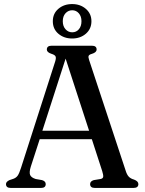

<svg xmlns="http://www.w3.org/2000/svg" viewBox="-20 -925 712 945"><path d="M205 -19Q205 0 182 0H33Q9.5 0 9.5 -19Q9.5 -30.5 26.5 -38.5L46 -45Q59.5 -50 67 -60.5Q74.5 -71 83.5 -99L251.5 -622Q257 -639.5 253.5 -647.2Q250 -655 233.5 -660Q210.5 -667.5 210.5 -681Q210.5 -700 234 -700H432Q455.5 -700 455.5 -681.5Q455.5 -667 432.5 -660Q419.5 -656.5 416.5 -650.5Q413.5 -644.5 418.5 -630L598 -86.5Q604.5 -65 614 -55.2Q623.5 -45.5 640 -41Q661 -33 661 -19Q661 0 637 0H447Q423.5 0 423.5 -19Q423.5 -33 441.5 -38.5L475 -44Q487 -46.5 488 -55.2Q489 -64 483 -83L432 -240H175.5L131.5 -104.5Q123 -77 128.2 -64Q133.5 -51 155.5 -44L187 -38.5Q205 -33 205 -19ZM188.5 -281.5H418.5L303 -636.5ZM335 -735.5Q295 -735.5 267.5 -758.8Q240 -782 240 -820.5Q240 -858.5 267.5 -881.8Q295 -905 335 -905Q375.5 -905 402.8 -881.2Q430 -857.5 430 -820.5Q430 -783 402.8 -759.2Q375.5 -735.5 335 -735.5ZM335.5 -874.5Q316 -874.5 302.5 -859.8Q289 -845 289 -820.5Q289 -796 302.5 -781Q316 -766 335.5 -766Q355.5 -766 368.2 -781Q381 -796 381 -820.5Q381 -844.5 368 -859.5Q355 -874.5 335.5 -874.5Z"/></svg>

Font: Fraunces 72pt Soft
Style: Regular
Weight: 400
Version: Version 1.000;[b76b70a41]